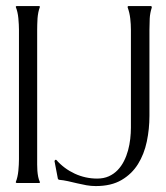

<svg xmlns="http://www.w3.org/2000/svg" viewBox="-20 -608 550 638"><path d="M415 -509.3Q415 -527.3 412.8 -546.6Q410.6 -565.9 404.3 -583V-586.4L406.2 -587.9H481.9L483.9 -586.4L484.4 -583Q478.5 -564.9 477.5 -546.4Q476.6 -527.8 476.6 -509.3V-223.1Q476.6 -179.2 467.8 -137.5Q459 -95.7 438.5 -62.7Q418 -29.8 383.8 -9.8Q349.6 10.3 298.3 10.3Q282.7 10.3 267.3 7.6Q252 4.9 236.6 1.2Q221.2 -2.4 206.1 -5.9Q190.9 -9.3 175.3 -10.7L172.4 -13.7L161.1 -72.8L163.1 -76.7H167Q192.9 -47.4 228.3 -31Q263.7 -14.6 302.7 -14.6Q324.7 -14.6 341.6 -22.2Q358.4 -29.8 370.8 -42.7Q383.3 -55.7 391.8 -72.5Q400.4 -89.4 405.5 -108.2Q410.6 -127 412.8 -146.5Q415 -166 415 -183.6ZM103.5 -78.6Q103.5 -70.8 103.5 -60.8Q103.5 -50.8 104.2 -40.5Q105 -30.3 106.9 -20.5Q108.9 -10.7 112.3 -3.9V-1L111.8 0H35.6Q35.2 0 34.2 -0.5Q33.2 -1 32.7 -1V-3.9Q35.6 -10.7 37.8 -20.5Q40 -30.3 41 -40.5Q42 -50.8 42.5 -61Q43 -71.3 43 -78.6V-509.3Q43 -516.6 42.5 -526.6Q42 -536.6 41 -547.4Q40 -558.1 37.8 -567.6Q35.6 -577.1 32.7 -584V-586.9Q33.2 -586.9 34.2 -587.4Q35.2 -587.9 35.6 -587.9H110.4L111.8 -586.9H112.3V-584Q109.4 -576.7 107.4 -566.9Q105.5 -557.1 104.7 -547.1Q104 -537.1 103.8 -527.1Q103.5 -517.1 103.5 -509.3Z"/></svg>

Font: CAT Linz
Style: Regular
Weight: 400
Designer: Peter Wiegel
Foundry: Peter Wiegel
Version: Version 1.08